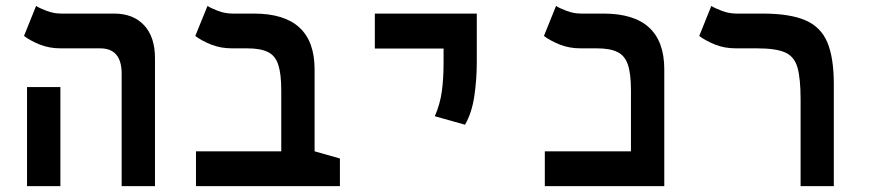

<svg xmlns="http://www.w3.org/2000/svg" viewBox="-20 -632 2970 652"><path d="M393.1 0V-381.8Q393.1 -467.8 320.3 -467.8H186.5Q147.5 -467.8 115.7 -480.5Q84 -493.2 61.5 -509.8L102.5 -611.8Q113.8 -604.5 138.2 -595.2Q162.6 -585.9 188 -585.9H367.2Q432.6 -585.9 469.5 -546.1Q506.3 -506.3 506.3 -434.6V0ZM71.8 0V-336.4H185.1V0Z M1134.3 -93.8V0H645.5V-118.2H935.1V-325.2Q935.1 -380.9 925 -411.9Q915 -442.9 889.9 -455.3Q864.7 -467.8 819.8 -467.8H768.6Q729.5 -467.8 697.5 -480.5Q665.5 -493.2 643.1 -509.8L684.6 -611.8Q695.8 -604.5 720 -595.2Q744.1 -585.9 769.5 -585.9H842.3Q1048.3 -585.9 1048.3 -396.5V-118.2Z M1559.1 -208.5 1456.5 -237.3Q1474.1 -277.3 1480.2 -320.3Q1486.3 -363.3 1486.3 -419.9V-467.3H1252.9V-585.9H1599.1V-419.9Q1599.1 -363.3 1590.8 -306.2Q1582.5 -249 1559.1 -208.5Z M1830.1 0V-118.2H2122.6V-325.7Q2122.6 -381.3 2112.3 -412.1Q2102.1 -442.9 2076.9 -455.3Q2051.8 -467.8 2007.3 -467.8H1952.1Q1913.1 -467.8 1881.3 -480.5Q1849.6 -493.2 1827.1 -509.8L1868.2 -611.8Q1879.4 -604.5 1903.8 -595.2Q1928.2 -585.9 1953.6 -585.9H2029.3Q2235.8 -585.9 2235.8 -396.5V0Z M2811.5 -346.2V0H2698.7V-294.9Q2698.7 -365.7 2688 -403.1Q2677.2 -440.4 2645.8 -454.1Q2614.3 -467.8 2551.8 -467.8H2479.5Q2440.4 -467.8 2408.7 -480.5Q2377 -493.2 2354.5 -509.8L2395.5 -611.8Q2406.7 -604.5 2431.2 -595.2Q2455.6 -585.9 2481 -585.9H2568.8Q2662.1 -585.9 2714.8 -563.2Q2767.6 -540.5 2789.6 -488Q2811.5 -435.5 2811.5 -346.2Z"/></svg>

Font: Cascadia Code SemiBold
Style: Regular
Weight: 600
Monospace: yes
Designer: Aaron Bell
Foundry: Saja Typeworks
Version: Version 2404.023; ttfautohint (v1.8.4)